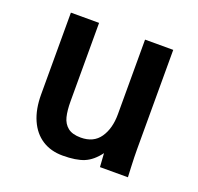

<svg xmlns="http://www.w3.org/2000/svg" viewBox="-103 -661 806 781"><g transform="rotate(20 300.0 -271.0)"><path d="M76.5 -196V-550H198.5V-211Q198.5 -171 205.2 -144Q212 -117 231.5 -101.5Q251 -86 287.5 -86Q343 -86 370.2 -125.5Q397.5 -165 397.5 -227V-550H519.5V-119Q519.5 -87.5 521.5 -43.5Q522.5 -28.5 523.5 0H402.5L398.5 -59Q370 -20.5 335.5 -6.2Q301 8 243.5 8Q192 8 154.5 -16.2Q117 -40.5 96.8 -86.2Q76.5 -132 76.5 -196Z"/></g></svg>

Font: JuliaMono
Style: Bold
Weight: 700
Monospace: yes
Designer: cormullion
Foundry: corm
Version: Version 0.055; ttfautohint (v1.8.4)